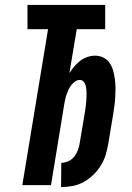

<svg xmlns="http://www.w3.org/2000/svg" viewBox="-20 -755 540 783"><path d="M229 8 230 -91Q244 -91 258.5 -97.5Q273 -104 282.5 -116Q292 -128 297.5 -142.5Q303 -157 305 -171L327 -302Q328 -311 329.5 -320Q331 -329 331.5 -338.5Q332 -348 332.5 -357Q333 -366 333 -374.5Q333 -383 332 -392Q331 -401 328.5 -409Q326 -417 320 -423Q314 -429 305 -429Q295 -429 286 -422.5Q277 -416 270.5 -407.5Q264 -399 259.5 -389.5Q255 -380 251.5 -370Q248 -360 246 -350Q244 -340 242 -330L188 0H71L176 -636H92V-735H409V-636H293L263 -457Q272 -471 283 -484Q294 -497 307 -507Q320 -517 336 -522.5Q352 -528 368 -528Q386 -528 402 -520Q418 -512 427.5 -497.5Q437 -483 441.5 -466.5Q446 -450 448.5 -432Q451 -414 451 -396Q451 -378 450 -359.5Q449 -341 446.5 -323Q444 -305 441 -286L422 -171Q418 -148 411.5 -125.5Q405 -103 392 -81.5Q379 -60 361 -42.5Q343 -25 321.5 -13Q300 -1 276 3.5Q252 8 229 8Z"/></svg>

Font: Iosevka Curly Extrabold
Style: Italic
Weight: 800
Italic angle: -9°
Monospace: yes
Designer: Belleve Invis
Foundry: Belleve Invis
Version: Version 22.1.2; ttfautohint (v1.8.4)